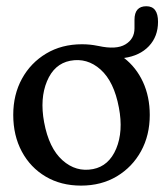

<svg xmlns="http://www.w3.org/2000/svg" viewBox="-20 -586 527 616"><path d="M243 -444Q269 -444 293 -439L296 -438.5Q353 -426 382.2 -443.5Q411.5 -461 411.5 -495V-522.5Q411.5 -566 449.5 -566Q487 -566 487 -516Q487 -469 457.8 -438Q428.5 -407 378 -400Q417 -370 438.8 -322.8Q460.5 -275.5 460.5 -217Q460.5 -152 432.5 -101Q404.5 -50 354.8 -20.2Q305 9.5 240 9.5Q175.5 9.5 126.5 -19.5Q77.5 -48.5 50 -99.8Q22.5 -151 22.5 -217.5Q22.5 -282.5 50.5 -333.5Q78.5 -384.5 128.2 -414.2Q178 -444 243 -444ZM278.5 -43.5Q329.5 -53.5 352.8 -109Q376 -164.5 361.5 -240.5Q346 -324 302.8 -362.8Q259.5 -401.5 205 -391Q154 -381 130.8 -325.5Q107.5 -270 121.5 -194Q137 -110.5 180.5 -71.8Q224 -33 278.5 -43.5Z"/></svg>

Font: Fraunces 144pt S100
Style: Regular
Weight: 400
Version: Version 1.000; ttfautohint (v1.8.3)